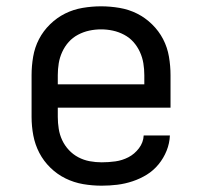

<svg xmlns="http://www.w3.org/2000/svg" viewBox="-20 -580 640 608"><path d="M302 8Q272 8 243 3Q214 -2 187.5 -15Q161 -28 139.5 -49Q118 -70 104.5 -96Q91 -122 85.5 -151Q80 -180 80 -210V-342Q80 -371 85 -400.5Q90 -430 103.5 -456Q117 -482 138.5 -503Q160 -524 186 -537Q212 -550 241.5 -555Q271 -560 300 -560Q329 -560 358.5 -555Q388 -550 414 -537Q440 -524 461.5 -503Q483 -482 496.5 -456Q510 -430 515 -400.5Q520 -371 520 -342V-239H163V-210Q163 -191 166 -172Q169 -153 177 -136Q185 -119 198 -105Q211 -91 228 -82Q245 -73 264 -69.5Q283 -66 302 -66Q324 -66 345.5 -69Q367 -72 386.5 -82Q406 -92 420 -110.5Q434 -129 435 -151H518Q517 -126 507.5 -102.5Q498 -79 482 -59.5Q466 -40 445 -27Q424 -14 400 -6Q376 2 351.5 5Q327 8 302 8ZM163 -313H437V-342Q437 -361 434 -379.5Q431 -398 423 -415.5Q415 -433 402.5 -447Q390 -461 373 -470Q356 -479 337.5 -483Q319 -487 300 -487Q281 -487 262.5 -483Q244 -479 227 -470Q210 -461 197.5 -447Q185 -433 177 -415.5Q169 -398 166 -379.5Q163 -361 163 -342Z"/></svg>

Font: Monocode
Style: Regular
Weight: 400
Designer: Belleve Invis
Foundry: Belleve Invis
Version: Version 16.1.0; ttfautohint (v1.8.4)